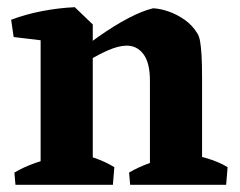

<svg xmlns="http://www.w3.org/2000/svg" viewBox="-20 -514 668 534"><path d="M93 0V-446L188 -494L238 -446V0ZM397 0V-289Q397 -340 378.5 -364Q360 -388 330 -387Q308 -386 281.5 -374.5Q255 -363 228 -346.5Q201 -330 177 -311L168 -343Q211 -382 254.5 -412.5Q298 -443 337 -463.5Q376 -484 406 -491Q426 -490 449 -482Q472 -474 493.5 -459Q515 -444 529 -421Q534 -413 536.5 -399Q539 -385 540.5 -361Q542 -337 542 -297V0ZM18 -411 11 -459Q50 -474 96.5 -483Q143 -492 188 -494L192 -438L127 -398ZM23 0 20 -34Q45 -49 77.5 -60.5Q110 -72 135 -78L124 0ZM166 0 183 -91Q213 -85 243.5 -74.5Q274 -64 298 -49L294 0ZM342 0 339 -34Q364 -49 396.5 -60.5Q429 -72 454 -78L443 0ZM471 0 488 -91Q517 -85 553 -74.5Q589 -64 613 -49L609 0Z"/></svg>

Font: Eczar SemiBold
Style: Regular
Weight: 600
Designer: Vaibhav Singh
Foundry: Rosetta Type Foundry
Version: Version 2.000